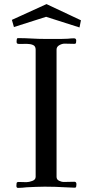

<svg xmlns="http://www.w3.org/2000/svg" viewBox="-20 -917 453 937"><path d="M353 -18Q353 -14 352 -7.5Q351 -1 345 -1Q333 -1 321.5 -2Q310 -3 298 -3Q249 -6 198 -6Q176 -6 154 -5Q132 -4 110 -3Q100 -2 89.5 -1Q79 0 68 0Q60 0 60 -10Q60 -17 61 -23Q62 -29 71 -29Q81 -29 90 -28.5Q99 -28 109 -28Q121 -28 137.5 -34Q154 -40 154 -54V-675Q154 -692 141 -697.5Q128 -703 110.5 -703Q93 -703 78.5 -702.5Q64 -702 62 -707Q61 -709 61 -716Q61 -720 62 -725.5Q63 -731 68 -731Q101 -731 134.5 -729Q168 -727 201 -727H246Q262 -727 278.5 -727Q295 -727 311 -728Q319 -729 326.5 -729.5Q334 -730 341 -730Q352 -730 352 -719Q352 -713 351 -708Q350 -703 342 -703Q330 -703 318.5 -703.5Q307 -704 295 -704Q283 -704 269.5 -696.5Q256 -689 256 -675V-54Q256 -41 268 -35Q280 -29 292 -29Q305 -29 317.5 -29.5Q330 -30 343 -30Q353 -30 353 -18ZM375 -818 368 -783 205 -835 48 -785 38 -820 207 -897Z"/></svg>

Font: Kaisei Tokumin
Style: Regular
Weight: 400
Designer: Font-Kai, 金井和夫
Foundry: KAZUO KANAI
Version: Version 5.003